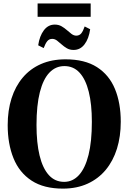

<svg xmlns="http://www.w3.org/2000/svg" viewBox="-20 -1104 760 1136"><path d="M354.5 12Q240 12.5 167 -35.2Q94 -83 59.8 -168Q25.5 -253 25.5 -363.5Q25.5 -450.5 48.2 -522Q71 -593.5 114.8 -645.2Q158.5 -697 222.2 -725Q286 -753 368 -753Q481.5 -753 553.8 -706.8Q626 -660.5 660.2 -577.5Q694.5 -494.5 694.5 -383.5Q694.5 -296.5 672 -224.2Q649.5 -152 605.8 -99.2Q562 -46.5 498.8 -17.5Q435.5 11.5 354.5 12ZM359.5 -28Q410.5 -28 447.2 -68.2Q484 -108.5 503.8 -187.5Q523.5 -266.5 523.5 -383.5Q523.5 -487 505.2 -560.8Q487 -634.5 451 -673.8Q415 -713 361 -713Q309.5 -713 272.5 -674.5Q235.5 -636 215.8 -558.5Q196 -481 196 -364Q196 -259 214.2 -183.8Q232.5 -108.5 268.8 -68.2Q305 -28 359.5 -28ZM415.5 -808.5Q392.5 -808.5 375.5 -818.5Q358.5 -828.5 344.5 -841.2Q330.5 -854 317.2 -864Q304 -874 289 -874Q270.5 -874 259.5 -860.2Q248.5 -846.5 238.5 -819.5L206 -836Q214 -891 239.5 -924.8Q265 -958.5 304 -958.5Q327 -958.5 344.2 -948.5Q361.5 -938.5 375.8 -925.8Q390 -913 403.2 -903.2Q416.5 -893.5 430.5 -893Q449.5 -893 460.5 -906.2Q471.5 -919.5 481 -947.5L513.5 -931Q505.5 -875 480.2 -841.8Q455 -808.5 415.5 -808.5ZM516.5 -1083.5V-1004.5H202.5V-1083.5Z"/></svg>

Font: Merriweather 96pt
Style: Bold
Weight: 700
Version: Version 2.100